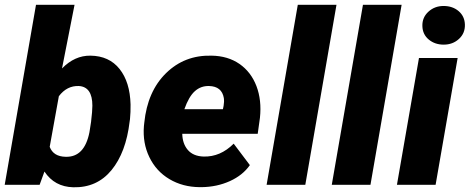

<svg xmlns="http://www.w3.org/2000/svg" viewBox="-25 -770 1958 800"><path d="M515.1 -263.2Q500 -134.8 439.5 -61Q378.9 12.7 280.3 10.3Q202.1 8.3 160.2 -55.2L140.1 0H-5.4L125 -750H285.6L233.4 -484.9Q286.6 -539.1 352.1 -538.1Q429.7 -537.1 473.1 -482.7Q516.6 -428.2 519 -334.5Q519.5 -303.2 516.6 -273.4ZM355.5 -272.9Q359.4 -302.7 359.9 -329.6Q359.9 -408.2 303.7 -411.6Q253.9 -413.6 220.2 -369.1L182.1 -158.2Q197.3 -117.7 248.5 -116.7Q327.1 -114.3 347.7 -219.2L354.5 -262.7Z M807.1 9.8Q736.3 9.3 680.9 -23.7Q625.5 -56.6 597.2 -115.5Q568.8 -174.3 574.7 -245.1L576.2 -258.8Q589.4 -389.2 666.7 -465.1Q744.1 -541 856.4 -538.1Q924.3 -537.1 972.7 -503.7Q1021 -470.2 1043.5 -411.4Q1065.9 -352.5 1058.1 -279.3L1048.8 -212.4H734.4Q735.4 -170.9 757.8 -145Q780.3 -119.1 823.2 -117.7Q893.1 -115.7 948.7 -171.4L1016.1 -82Q986.3 -39.6 932.9 -15.4Q879.4 8.8 815.9 9.8ZM846.2 -411.6Q812 -412.6 786.9 -390.1Q761.7 -367.7 743.2 -314.9H903.8L906.7 -329.1Q909.7 -346.2 907.7 -361.3Q899.4 -410.2 846.2 -411.6Z M1247.1 0H1085.9L1215.8 -750H1377Z M1518.6 0H1357.4L1487.3 -750H1648.4Z M1790 0H1628.9L1720.7 -528.3H1881.8ZM1734.9 -661.6Q1733.9 -697.3 1760 -721.2Q1786.1 -745.1 1823.2 -745.1Q1860.8 -745.1 1886 -723.6Q1911.1 -702.1 1912.1 -667.5Q1913.1 -631.3 1887.2 -607.7Q1861.3 -584 1823.7 -584Q1787.1 -584 1761.5 -605.2Q1735.8 -626.5 1734.9 -661.6Z"/></svg>

Font: TypoPRO Roboto
Style: Italic
Weight: 900
Italic angle: -12°
Designer: Google
Version: Version 2.136; 2016